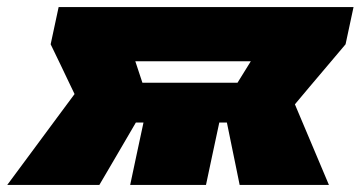

<svg xmlns="http://www.w3.org/2000/svg" viewBox="-74 -522 1018 542"><path d="M-53.5 0Q-18.5 -47.5 17 -95.2Q52.5 -143 87.5 -190.5L136.5 -256.5L123.5 -283.5Q110.5 -311 96.8 -339.5Q83 -368 69 -397L91.5 -502H924L901.5 -397Q876.5 -367.5 850.8 -337Q825 -306.5 800 -277L758.5 -227.5L774.5 -189.5Q794 -143.5 814.5 -94.8Q835 -46 854.5 0H602.5Q597 -27.5 591.5 -54Q586 -80.5 580.5 -107.5L566.5 -176H545L543 -166.5Q533.5 -122.5 525 -82.5Q516.5 -42.5 507.5 0H293.5Q302.5 -42.5 311 -82.5Q319.5 -122.5 329 -166.5L331 -176H309.5L269.5 -107.5Q254 -80.5 238.2 -54Q222.5 -27.5 206.5 0ZM328 -288.5H596.5L634 -349H308Z"/></svg>

Font: Commissioner Black
Style: Italic
Weight: 900
Italic angle: -12°
Designer: Kostas Bartsokas
Foundry: Kostas Bartsokas
Version: Version 1.000; ttfautohint (v1.8.3)